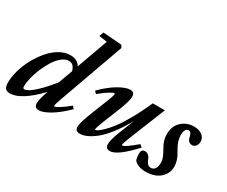

<svg xmlns="http://www.w3.org/2000/svg" viewBox="-117 -1066 1682 1420"><g transform="rotate(30 723.5 -356.0)"><path d="M48.3 11.2Q19 11.2 7.8 -4.6Q-3.4 -20.5 -3.4 -51.8Q-3.4 -100.6 12.7 -157.2Q28.8 -213.9 57.9 -266.6Q86.9 -319.3 123.8 -362.5Q160.6 -405.8 206.1 -431.9Q251.5 -458 296.4 -458Q358.9 -458 383.8 -412.6L479 -677.7L410.2 -688L422.9 -725.1L582.5 -712.9L595.7 -691.9L399.4 -144Q377.9 -84 377.9 -73.7Q377.9 -69.8 382.3 -69.8Q388.2 -69.8 401.1 -75.9Q414.1 -82 440.4 -99.9Q466.8 -117.7 498.5 -144L516.1 -123.5Q448.2 -56.6 389.6 -22Q331.1 12.7 296.4 12.7Q257.3 12.7 257.3 -27.8Q257.3 -60.5 285.2 -137.7Q142.6 11.2 48.3 11.2ZM113.3 -90.3Q113.3 -82.5 114 -78.4Q114.7 -74.2 117.7 -71.3Q120.6 -68.4 126 -68.4Q156.2 -68.4 211.9 -120.1Q267.6 -171.9 322.3 -241.7L365.7 -361.3Q350.6 -416 308.1 -416Q278.8 -416 248.8 -391.8Q218.8 -367.7 195.1 -329.8Q171.4 -292 152.6 -248Q133.8 -204.1 123.5 -162.1Q113.3 -120.1 113.3 -90.3Z M644 11.2Q605.5 11.2 605.5 -27.3Q605.5 -62.5 648.4 -169.4L700.7 -301.3Q722.7 -356 722.7 -372.1Q722.7 -377 719.2 -377Q709 -377 679 -358.9Q648.9 -340.8 603 -302.7L584.5 -321.8Q651.9 -389.2 711.7 -423.6Q771.5 -458 807.6 -458Q845.2 -458 845.2 -418.9Q845.2 -384.8 813 -301.8L753.9 -154.8Q728 -89.4 728 -74.7Q728 -70.8 731.9 -70.8Q736.8 -70.8 750.5 -78.9Q764.2 -86.9 791 -112.8Q817.9 -138.7 848.1 -178Q878.4 -217.3 919.7 -289.8Q960.9 -362.3 1001 -453.6H1104.5L982.9 -151.4Q957.5 -88.4 957.5 -75.7Q957.5 -70.8 961.4 -70.8Q983.4 -70.8 1073.2 -147L1093.8 -128.9Q964.4 11.2 902.8 11.2Q864.3 11.2 864.3 -27.3Q864.3 -64.9 895.5 -143.6L945.3 -269Q902.8 -192.9 858.9 -136.2Q814.9 -79.6 776.1 -48.6Q737.3 -17.6 704.6 -3.2Q671.9 11.2 644 11.2Z M1209.5 11.2Q1136.2 11.2 1105.5 -27.8Q1098.6 -51.3 1098.6 -81.5Q1098.6 -118.7 1129.4 -118.7Q1146 -118.7 1158.9 -107.9Q1171.9 -97.2 1178.2 -79.1Q1186.5 -56.6 1197.5 -44.9Q1208.5 -33.2 1225.6 -33.2Q1249.5 -33.2 1261.5 -52.2Q1273.4 -71.3 1273.4 -101.1Q1273.4 -124.5 1265.6 -144.8Q1257.8 -165 1240.2 -196.3Q1222.7 -226.1 1213.9 -251.7Q1205.1 -277.3 1205.1 -310.5Q1205.1 -378.4 1248.3 -418.2Q1291.5 -458 1353.5 -458Q1395.5 -458 1422.6 -438Q1449.7 -418 1449.7 -384.8Q1449.7 -362.3 1437.5 -346.7Q1425.3 -331.1 1406.7 -331.1Q1386.7 -331.1 1376 -343.3Q1365.2 -355.5 1362.3 -373.5Q1360.4 -389.2 1351.8 -401.6Q1343.3 -414.1 1330.6 -414.1Q1314.9 -414.1 1306.2 -397.9Q1297.4 -381.8 1297.4 -356Q1297.4 -305.7 1329.6 -251Q1344.7 -225.1 1352.1 -211.2Q1359.4 -197.3 1366.5 -173.8Q1373.5 -150.4 1373.5 -127.4Q1373.5 -84.5 1350.3 -52.2Q1327.1 -20 1290.5 -4.4Q1253.9 11.2 1209.5 11.2Z"/></g></svg>

Font: Elstob 8pt
Style: Bold Italic
Weight: 700
Italic angle: -20°
Designer: Peter S. Baker
Version: Version 1.015